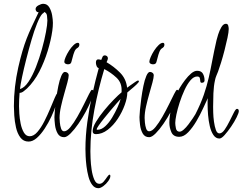

<svg xmlns="http://www.w3.org/2000/svg" viewBox="-20 -731 1275 1009"><path d="M130 13Q103 13 87 -8.5Q71 -30 64 -61.5Q57 -93 55 -124Q53 -155 53 -173Q53 -274 76 -377Q87 -425 97.5 -461Q108 -497 120 -528Q132 -559 147.5 -592Q163 -625 183 -667H180Q174 -667 170.5 -672.5Q167 -678 167 -683Q167 -695 182 -703Q197 -711 207 -711Q228 -711 239 -692.5Q250 -674 254 -650.5Q258 -627 258 -611Q258 -591 255 -570Q248 -520 230.5 -463Q213 -406 186.5 -354.5Q160 -303 122 -266Q115 -260 104.5 -251.5Q94 -243 83 -243Q80 -209 80 -173Q80 -160 81.5 -134.5Q83 -109 88.5 -81.5Q94 -54 105.5 -34.5Q117 -15 136 -15Q157 -15 176.5 -37.5Q196 -60 213 -93.5Q230 -127 244 -160.5Q258 -194 267.5 -216.5Q277 -239 281 -240Q284 -236 284 -228Q284 -211 275 -182Q266 -153 250.5 -119.5Q235 -86 215 -55.5Q195 -25 173.5 -6Q152 13 130 13ZM85 -263Q108 -269 129.5 -301Q151 -333 169 -379Q187 -425 200.5 -473.5Q214 -522 221.5 -562.5Q229 -603 229 -623Q229 -633 227 -648.5Q225 -664 212 -668Q211 -664 207.5 -662Q204 -660 202 -658Q190 -645 175 -608Q160 -571 145.5 -521Q131 -471 118 -420Q105 -369 96 -326.5Q87 -284 85 -263Z M337 -393Q330 -393 324 -396.5Q318 -400 318 -407Q318 -415 325 -431.5Q332 -448 343 -465Q354 -482 366.5 -494Q379 -506 389 -506Q397 -506 397 -496Q397 -484 384 -477Q376 -472 370.5 -458Q365 -444 361.5 -429Q358 -414 355 -405Q352 -393 337 -393ZM317 -10Q294 -10 283 -29.5Q272 -49 269 -74.5Q266 -100 266 -116Q266 -126 268.5 -153Q271 -180 275.5 -213.5Q280 -247 286.5 -279Q293 -311 302 -332Q311 -353 321 -353Q329 -353 335 -348Q341 -343 341 -335Q341 -323 334 -297Q327 -271 317.5 -238Q308 -205 300.5 -171.5Q293 -138 293 -111Q293 -104 294.5 -87Q296 -70 301 -55.5Q306 -41 317 -41Q332 -41 350 -63Q368 -85 386.5 -117.5Q405 -150 421 -182.5Q437 -215 448 -237Q459 -259 463 -259Q468 -259 469.5 -255.5Q471 -252 471 -248Q471 -235 460 -206.5Q449 -178 431 -144.5Q413 -111 392 -80.5Q371 -50 351 -30Q331 -10 317 -10Z M497 258Q478 258 465 241Q452 224 445 197.5Q438 171 434.5 142.5Q431 114 430 89.5Q429 65 429 52Q429 -17 439 -90Q449 -163 465 -235.5Q481 -308 499 -373Q491 -375 487.5 -384.5Q484 -394 484 -401Q484 -419 496 -419Q503 -419 512 -416Q515 -423 518.5 -431.5Q522 -440 531 -440Q537 -440 542 -436Q547 -432 547 -425Q547 -421 544.5 -414.5Q542 -408 540 -404Q578 -382 610.5 -349.5Q643 -317 648 -270Q652 -273 664.5 -282Q677 -291 689.5 -299.5Q702 -308 705 -308Q710 -308 710 -303Q710 -299 697 -286.5Q684 -274 669 -262Q654 -250 649 -245Q649 -217 635.5 -179.5Q622 -142 599 -107Q576 -72 546 -49Q516 -26 484 -26Q467 -26 467 -42Q467 -62 484.5 -91Q502 -120 527.5 -151Q553 -182 578 -207.5Q603 -233 619 -246V-253Q621 -296 592 -323Q563 -350 528 -368Q497 -266 476 -154.5Q455 -43 455 64Q455 75 456 102.5Q457 130 461.5 160.5Q466 191 475.5 213Q485 235 502 235Q515 235 525 223Q535 211 543 199Q551 187 556 187Q560 187 560 194Q560 205 549 220.5Q538 236 523 247Q508 258 497 258ZM492 -49Q513 -49 533 -67.5Q553 -86 569.5 -113.5Q586 -141 598 -168Q610 -195 614 -211Q608 -205 593.5 -188.5Q579 -172 561 -150.5Q543 -129 526.5 -108.5Q510 -88 499 -72Q488 -56 488 -51Q488 -49 492 -49Z M784 -393Q777 -393 771 -396.5Q765 -400 765 -407Q765 -415 772 -431.5Q779 -448 790 -465Q801 -482 813.5 -494Q826 -506 836 -506Q844 -506 844 -496Q844 -484 831 -477Q823 -472 817.5 -458Q812 -444 808.5 -429Q805 -414 802 -405Q799 -393 784 -393ZM764 -10Q741 -10 730 -29.5Q719 -49 716 -74.5Q713 -100 713 -116Q713 -126 715.5 -153Q718 -180 722.5 -213.5Q727 -247 733.5 -279Q740 -311 749 -332Q758 -353 768 -353Q776 -353 782 -348Q788 -343 788 -335Q788 -323 781 -297Q774 -271 764.5 -238Q755 -205 747.5 -171.5Q740 -138 740 -111Q740 -104 741.5 -87Q743 -70 748 -55.5Q753 -41 764 -41Q779 -41 797 -63Q815 -85 833.5 -117.5Q852 -150 868 -182.5Q884 -215 895 -237Q906 -259 910 -259Q915 -259 916.5 -255.5Q918 -252 918 -248Q918 -235 907 -206.5Q896 -178 878 -144.5Q860 -111 839 -80.5Q818 -50 798 -30Q778 -10 764 -10Z M1133 -3Q1114 -3 1101.5 -21.5Q1089 -40 1082.5 -68Q1076 -96 1073.5 -126.5Q1071 -157 1071 -181Q1071 -192 1071 -200.5Q1071 -209 1072 -215Q1063 -196 1047.5 -162Q1032 -128 1012 -94Q992 -60 969 -36Q946 -12 922 -12Q891 -12 880.5 -36.5Q870 -61 870 -86Q870 -120 880.5 -164Q891 -208 907 -238Q913 -250 925 -270Q937 -290 952.5 -310.5Q968 -331 984.5 -345Q1001 -359 1016 -359Q1038 -359 1046.5 -343.5Q1055 -328 1055 -309Q1055 -296 1040 -296Q1033 -296 1032.5 -304.5Q1032 -313 1030 -321Q1028 -329 1016 -329Q998 -329 981 -309Q964 -289 949.5 -257.5Q935 -226 924 -192Q913 -158 907 -129Q901 -100 901 -85Q901 -74 904.5 -56.5Q908 -39 924 -39Q933 -39 945.5 -50Q958 -61 970.5 -77.5Q983 -94 993 -109Q1003 -124 1007 -131Q1035 -186 1051 -232.5Q1067 -279 1077 -323Q1087 -367 1096 -415Q1105 -463 1118 -520Q1120 -529 1126.5 -550Q1133 -571 1143.5 -588.5Q1154 -606 1167 -606Q1177 -606 1179.5 -596Q1182 -586 1182 -579Q1182 -563 1175.5 -532.5Q1169 -502 1160 -467Q1151 -432 1141.5 -401.5Q1132 -371 1126 -355Q1122 -345 1117 -333Q1112 -321 1110 -310Q1103 -279 1101.5 -241Q1100 -203 1100 -170Q1100 -162 1100.5 -139.5Q1101 -117 1104.5 -91.5Q1108 -66 1114.5 -48Q1121 -30 1133 -30Q1147 -30 1160.5 -49.5Q1174 -69 1186.5 -94.5Q1199 -120 1209 -139.5Q1219 -159 1225 -159Q1235 -159 1235 -147Q1235 -138 1223.5 -114.5Q1212 -91 1194.5 -65.5Q1177 -40 1160.5 -21.5Q1144 -3 1133 -3Z"/></svg>

Font: Licorice
Style: Regular
Weight: 400
Designer: Robert E. Leuschke
Foundry: Robert E. Leuschke
Version: Version 1.010; ttfautohint (v1.8.3)